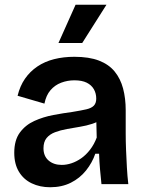

<svg xmlns="http://www.w3.org/2000/svg" viewBox="-20 -775 612 808"><path d="M191 13Q148 13 113.5 -3.5Q79 -20 59.5 -52.5Q40 -85 40 -132Q40 -185 63.5 -217Q87 -249 124.5 -266Q162 -283 204.5 -291Q247 -299 285 -304Q322 -310 343.5 -315Q365 -320 375 -330.5Q385 -341 385 -360Q385 -382 375 -399.5Q365 -417 345 -427Q325 -437 293 -437Q264 -437 237.5 -427Q211 -417 192.5 -395.5Q174 -374 167 -339L54 -372Q64 -413 85 -443.5Q106 -474 137 -495Q168 -516 207.5 -526Q247 -536 293 -536Q355 -536 396.5 -520Q438 -504 462.5 -474Q487 -444 498 -402.5Q509 -361 509 -311V-214Q509 -180 510.5 -143.5Q512 -107 514 -70.5Q516 -34 520 0H407Q404 -29 401 -61.5Q398 -94 397 -128H381Q368 -90 342 -57.5Q316 -25 278 -6Q240 13 191 13ZM240 -81Q260 -81 281 -88Q302 -95 322 -109Q342 -123 359 -145Q376 -167 387 -196L385 -280L410 -276Q393 -262 368.5 -254Q344 -246 316.5 -241.5Q289 -237 261.5 -232Q234 -227 211.5 -218.5Q189 -210 176 -194Q163 -178 163 -151Q163 -118 184.5 -99.5Q206 -81 240 -81ZM326 -594H226L298 -755H428Z"/></svg>

Font: Bricolage Grotesque SemiBold
Style: Regular
Weight: 600
Designer: Mathieu Triay
Foundry: Atelier Triay
Version: Version 1.000;gftools[0.9.30]